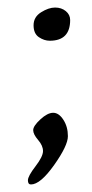

<svg xmlns="http://www.w3.org/2000/svg" viewBox="-20 -375 243 509"><path d="M62 114Q54 114 54 103Q54 92 74 66Q94 40 94 25.5Q94 11 81 -4Q68 -19 68 -30Q68 -41 87 -58.5Q106 -76 121 -76Q136 -76 148 -57.5Q160 -39 160 -14Q160 11 123.5 62.5Q87 114 62 114ZM166 -322Q166 -267 112 -267Q97 -267 83 -276.5Q69 -286 69 -308Q69 -330 89 -342.5Q109 -355 126 -355Q143 -355 154.5 -345.5Q166 -336 166 -322Z"/></svg>

Font: Cookie
Style: Regular
Weight: 400
Designer: Ania Kruk
Foundry: Ania Kruk
Version: Version 1.004